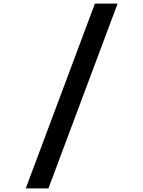

<svg xmlns="http://www.w3.org/2000/svg" viewBox="-20 -868 790 1058"><path d="M628 -848 247 170H122L503 -848Z"/></svg>

Font: Martian Mono SemiExpanded Medium
Style: Regular
Weight: 500
Width: 6
Designer: Roman Shamin
Foundry: Evil Martians
Version: Version 1.000